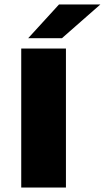

<svg xmlns="http://www.w3.org/2000/svg" viewBox="-20 -839 469 859"><path d="M75 -622H275V0H75ZM106 -668 244 -819H429L257 -668Z"/></svg>

Font: Sarpanch ExtraBold
Style: Regular
Weight: 800
Designer: Manushi Parikh (Devanagari and Latin), Jyotish Sonowal (Devanagari)
Foundry: Indian Type Foundry
Version: Version 2.004;PS 1.0;hotconv 1.0.78;makeotf.lib2.5.61930; tt